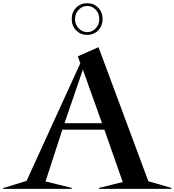

<svg xmlns="http://www.w3.org/2000/svg" viewBox="-145 -1208 1116 1228"><path d="M313.8 -1086.2Q313.8 -1130 341.9 -1158.8Q370 -1187.5 412.5 -1187.5Q455 -1187.5 483.1 -1158.8Q511.2 -1130 511.2 -1086.2Q511.2 -1042.5 483.1 -1013.8Q455 -985 412.5 -985Q370 -985 341.9 -1013.8Q313.8 -1042.5 313.8 -1086.2ZM335 -1086.2Q335 -1050 358.8 -1026.2Q382.5 -1002.5 412.5 -1002.5Q443.8 -1002.5 466.9 -1026.2Q490 -1050 490 -1086.2Q490 -1122.5 466.9 -1146.2Q443.8 -1170 412.5 -1170Q382.5 -1170 358.8 -1146.2Q335 -1122.5 335 -1086.2ZM-125 -5 25 -51.2 368.8 -803.8 352.5 -847.5 485 -906.2 803.8 -48.8 951.2 -6.2V0H488.8V-6.2L640 -43.8L522.5 -378.8H253.8L146.2 -47.5L313.8 -6.2V0H-125ZM507.5 -420 385 -762.5 267.5 -420Z"/></svg>

Font: Equateur
Style: Regular
Weight: 400
Designer: Ange Degheest & Eugénie Bidaut
Foundry: Velvetyne Type Foundry
Version: Version 1.000;FEAKit 1.0